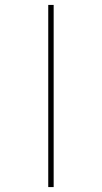

<svg xmlns="http://www.w3.org/2000/svg" viewBox="-20 -760 413 780"><path d="M176 0V-740H198V0Z"/></svg>

Font: Lexend Peta Thin
Style: Regular
Weight: 250
Version: Version 1.007